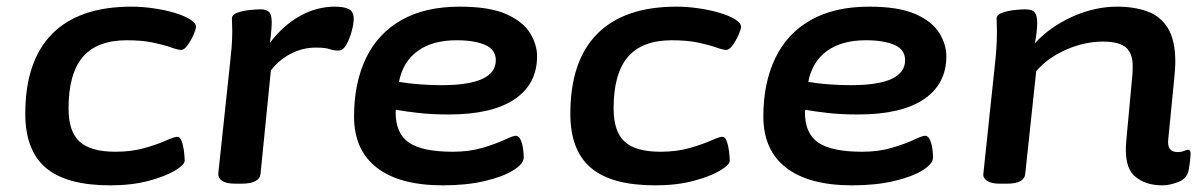

<svg xmlns="http://www.w3.org/2000/svg" viewBox="-20 -550 3615 577"><path d="M311 7Q180 7 118 -45.5Q56 -98 56 -208Q56 -367 137 -448.5Q218 -530 375 -530Q407 -530 441.5 -525Q476 -520 504.5 -511.5Q533 -503 551 -492Q569 -481 569 -469Q569 -463 562 -446.5Q555 -430 544.5 -415Q534 -400 524 -400Q515 -400 494 -407.5Q473 -415 440 -422Q407 -429 361 -429Q272 -429 229 -379Q186 -329 186 -224Q186 -155 219 -124.5Q252 -94 327 -94Q375 -94 414 -105Q453 -116 478.5 -127.5Q504 -139 513 -139Q521 -139 526 -125.5Q531 -112 533 -95Q535 -78 535 -67Q535 -55 506 -37.5Q477 -20 426.5 -6.5Q376 7 311 7Z M687 2Q660 2 647.5 -6.5Q635 -15 636 -29L671 -357Q674 -384 676 -407.5Q678 -431 678 -456Q678 -467 677.5 -476Q677 -485 677 -495Q677 -506 694 -512Q711 -518 731.5 -520Q752 -522 763 -522Q779 -522 787.5 -515Q796 -508 796.5 -486.5Q797 -465 791 -421Q831 -474 881.5 -502Q932 -530 986 -530Q1014 -530 1028.5 -522.5Q1043 -515 1043 -493Q1043 -479 1037 -456.5Q1031 -434 1021 -416Q1011 -398 997 -398Q983 -398 970 -402.5Q957 -407 929 -407Q889 -407 853 -388Q817 -369 794 -338L763 -28Q760 2 706 2Z M1311 7Q1181 7 1112.5 -46Q1044 -99 1044 -200Q1044 -300 1079.5 -374.5Q1115 -449 1186 -489.5Q1257 -530 1362 -530Q1451 -530 1501.5 -507.5Q1552 -485 1573 -450.5Q1594 -416 1594 -381Q1594 -297 1526 -251.5Q1458 -206 1329 -206Q1277 -206 1238 -210.5Q1199 -215 1170 -220Q1169 -217 1169 -212Q1169 -149 1209 -121.5Q1249 -94 1341 -94Q1391 -94 1431 -106Q1471 -118 1496.5 -130Q1522 -142 1530 -142Q1539 -142 1544.5 -130Q1550 -118 1552 -102.5Q1554 -87 1554 -77Q1554 -58 1523 -38.5Q1492 -19 1437 -6Q1382 7 1311 7ZM1307 -294Q1470 -294 1470 -369Q1470 -401 1438 -415Q1406 -429 1352 -429Q1280 -429 1235.5 -397Q1191 -365 1179 -304Q1207 -299 1241.5 -296.5Q1276 -294 1307 -294Z M1949 7Q1818 7 1756 -45.5Q1694 -98 1694 -208Q1694 -367 1775 -448.5Q1856 -530 2013 -530Q2045 -530 2079.5 -525Q2114 -520 2142.5 -511.5Q2171 -503 2189 -492Q2207 -481 2207 -469Q2207 -463 2200 -446.5Q2193 -430 2182.5 -415Q2172 -400 2162 -400Q2153 -400 2132 -407.5Q2111 -415 2078 -422Q2045 -429 1999 -429Q1910 -429 1867 -379Q1824 -329 1824 -224Q1824 -155 1857 -124.5Q1890 -94 1965 -94Q2013 -94 2052 -105Q2091 -116 2116.5 -127.5Q2142 -139 2151 -139Q2159 -139 2164 -125.5Q2169 -112 2171 -95Q2173 -78 2173 -67Q2173 -55 2144 -37.5Q2115 -20 2064.5 -6.5Q2014 7 1949 7Z M2541 7Q2411 7 2342.5 -46Q2274 -99 2274 -200Q2274 -300 2309.5 -374.5Q2345 -449 2416 -489.5Q2487 -530 2592 -530Q2681 -530 2731.5 -507.5Q2782 -485 2803 -450.5Q2824 -416 2824 -381Q2824 -297 2756 -251.5Q2688 -206 2559 -206Q2507 -206 2468 -210.5Q2429 -215 2400 -220Q2399 -217 2399 -212Q2399 -149 2439 -121.5Q2479 -94 2571 -94Q2621 -94 2661 -106Q2701 -118 2726.5 -130Q2752 -142 2760 -142Q2769 -142 2774.5 -130Q2780 -118 2782 -102.5Q2784 -87 2784 -77Q2784 -58 2753 -38.5Q2722 -19 2667 -6Q2612 7 2541 7ZM2537 -294Q2700 -294 2700 -369Q2700 -401 2668 -415Q2636 -429 2582 -429Q2510 -429 2465.5 -397Q2421 -365 2409 -304Q2437 -299 2471.5 -296.5Q2506 -294 2537 -294Z M3473 7Q3420 7 3388.5 -22Q3357 -51 3365 -130L3381 -303Q3382 -313 3383 -323.5Q3384 -334 3384 -351Q3384 -390 3363.5 -407.5Q3343 -425 3294 -425Q3239 -425 3183.5 -400.5Q3128 -376 3094 -336L3061 -27Q3058 2 3005 2H2985Q2959 2 2946.5 -6.5Q2934 -15 2935 -26L2970 -357Q2973 -384 2974.5 -407.5Q2976 -431 2976 -456Q2976 -467 2975.5 -476Q2975 -485 2975 -495Q2975 -506 2992.5 -512Q3010 -518 3030.5 -520Q3051 -522 3061 -522Q3083 -522 3090 -512Q3097 -502 3097 -483Q3097 -454 3090 -420Q3136 -470 3203 -500Q3270 -530 3337 -530Q3389 -530 3428.5 -515.5Q3468 -501 3490 -465Q3512 -429 3512 -365Q3512 -352 3511 -340Q3510 -328 3509 -316L3491 -133Q3486 -93 3519 -93Q3530 -93 3538.5 -96.5Q3547 -100 3550 -100Q3558 -100 3558 -89Q3558 -86 3557 -73.5Q3556 -61 3552 -38Q3547 -13 3521 -3Q3495 7 3473 7Z"/></svg>

Font: Asap Expanded Expanded SemiBold
Style: Italic
Weight: 600
Width: 7
Italic angle: -6°
Designer: Pablo Cosgaya
Foundry: Omnibus-Type
Version: Version 3.001; ttfautohint (v1.8.4.7-5d5b)